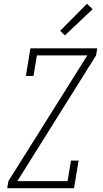

<svg xmlns="http://www.w3.org/2000/svg" viewBox="-20 -989 540 1009"><path d="M18 0 24 -37 439 -698H174L156 -590H116L140 -735H491L485 -698L71 -37H335L353 -145H393L369 0ZM321 -803 296 -827 437 -969 467 -941Z"/></svg>

Font: Iosevka Slab Extralight
Style: Italic
Weight: 200
Italic angle: -9°
Monospace: yes
Designer: Belleve Invis
Foundry: Belleve Invis
Version: Version 11.1.1; ttfautohint (v1.8.3)